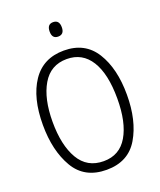

<svg xmlns="http://www.w3.org/2000/svg" viewBox="-163 -1002 927 1113"><g transform="rotate(-20 300.0 -445.5)"><path d="M338 -856Q338 -901 300 -901Q263 -901 263 -856Q263 -812 300 -812Q338 -812 338 -856ZM559 -360Q559 -521 495.5 -623Q432 -725 302 -725Q174 -725 107.5 -626.5Q41 -528 41 -361Q41 -202 103 -96Q165 10 301 10Q435 10 497 -95Q559 -200 559 -360ZM100 -358Q100 -501 150.5 -587Q201 -673 301 -673Q397 -673 448 -591.5Q499 -510 499 -358Q499 -211 449.5 -127Q400 -43 302 -43Q200 -43 150 -128.5Q100 -214 100 -358Z"/></g></svg>

Font: Noto Sans Mono UI Light
Style: Regular
Weight: 300
Designer: Monotype Design team
Foundry: Monotype Imaging Inc.
Version: 1.000